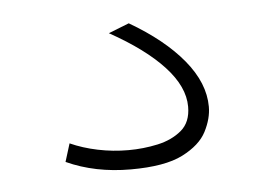

<svg xmlns="http://www.w3.org/2000/svg" viewBox="-31 -50 428 307"><g transform="rotate(-5 183.0 103.5)"><path d="M168 220Q111 220 65 199L74 170Q94 179 118 184Q142 189 167 189Q191 189 214 184Q237 179 252.5 166Q268 153 268 128Q268 96 238 63.5Q208 31 152 0L185 -13Q240 19 270.5 56Q301 93 301 131Q301 150 290.5 170.5Q280 191 251.5 205.5Q223 220 168 220Z"/></g></svg>

Font: M PLUS 1 ExtraLight
Style: Regular
Weight: 250
Version: Version 1.001